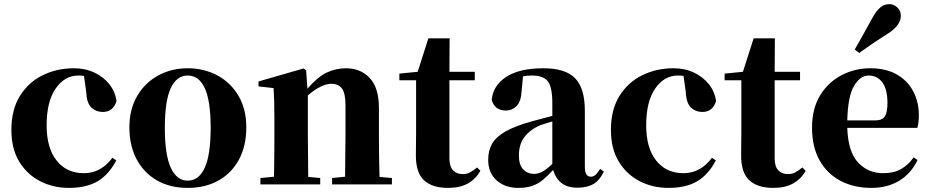

<svg xmlns="http://www.w3.org/2000/svg" viewBox="-20 -894 4508 931"><path d="M314 17.1Q237.8 17.1 174.6 -15.4Q111.3 -47.9 73.2 -110.4Q35.2 -172.9 35.2 -264.2Q35.2 -361.8 76.4 -428.5Q117.7 -495.1 186.8 -529.1Q255.9 -563 338.9 -563Q394 -563 438.5 -541.7Q482.9 -520.5 511 -484.6Q539.1 -448.7 544.9 -403.8Q528.8 -351.1 478 -351.1Q446.3 -351.1 423.3 -372.3Q400.4 -393.6 397.9 -449.2L387.2 -525.9Q380.4 -526.9 373.5 -527.3Q366.7 -527.8 359.9 -527.8Q293.5 -527.8 249.8 -464.6Q206.1 -401.4 206.1 -286.1Q206.1 -175.8 254.9 -115Q303.7 -54.2 386.2 -54.2Q429.7 -54.2 464.6 -74Q499.5 -93.8 524.9 -128.9L543.9 -116.2Q507.3 -46.9 453.1 -14.9Q398.9 17.1 314 17.1Z M890.1 17.1Q804.2 17.1 740.7 -19.5Q677.2 -56.2 642.3 -122.1Q607.4 -188 607.4 -275.9Q607.4 -364.3 645.3 -428.7Q683.1 -493.2 747.3 -528.1Q811.5 -563 890.1 -563Q969.2 -563 1033.7 -528.6Q1098.1 -494.1 1136.2 -429.9Q1174.3 -365.7 1174.3 -275.9Q1174.3 -186.5 1138.9 -120.6Q1103.5 -54.7 1039.6 -18.8Q975.6 17.1 890.1 17.1ZM890.1 -18.1Q944.3 -18.1 972.9 -80.8Q1001.5 -143.6 1001.5 -273.9Q1001.5 -405.3 972.9 -466.6Q944.3 -527.8 890.1 -527.8Q836.9 -527.8 808.1 -466.6Q779.3 -405.3 779.3 -273.9Q779.3 -143.6 808.1 -80.8Q836.9 -18.1 890.1 -18.1Z M1652.3 0H1590.3V-30.8L1653.3 -37.1L1655.3 -237.8V-382.8Q1655.3 -440.9 1638.4 -464.4Q1621.6 -487.8 1586.4 -487.8Q1564 -487.8 1534.4 -473.6Q1504.9 -459.5 1472.7 -431.2V-237.8L1474.6 -36.1L1532.7 -30.8V0H1242.7V-30.8L1308.6 -37.1Q1309.1 -66.4 1309.6 -102.5Q1310.1 -138.7 1310.3 -174.3Q1310.5 -210 1310.5 -237.8V-320.8Q1310.5 -369.6 1309.6 -400.4Q1308.6 -431.2 1306.6 -466.8L1233.4 -475.1V-499L1451.7 -562L1464.4 -553.2L1470.7 -463.9Q1520 -521 1564 -542Q1607.9 -563 1657.7 -563Q1728.5 -563 1772.9 -515.6Q1817.4 -468.3 1817.4 -370.1V-237.8Q1817.4 -193.8 1818.1 -136.7Q1818.8 -79.6 1820.3 -36.1L1880.4 -30.8V0Z M2152.3 17.1Q2075.7 17.1 2036.1 -19.8Q1996.6 -56.6 1996.6 -139.2Q1996.6 -168.9 1997.1 -193.6Q1997.6 -218.3 1997.6 -249V-504.9H1916.5V-537.1L2005.4 -545.9L2057.1 -708H2160.2L2159.2 -545.9H2282.2V-504.9H2159.2V-127Q2159.2 -86.4 2176.8 -68.1Q2194.3 -49.8 2224.1 -49.8Q2243.2 -49.8 2258.1 -57.6Q2272.9 -65.4 2293.5 -82L2309.6 -65.9Q2286.6 -25.4 2248.3 -4.2Q2210 17.1 2152.3 17.1Z M2779.3 16.1Q2730.5 16.1 2701.9 -7.1Q2673.3 -30.3 2662.1 -69.8Q2636.7 -42 2613.3 -22.5Q2589.8 -2.9 2561.5 7.1Q2533.2 17.1 2493.2 17.1Q2428.7 17.1 2387.9 -19.5Q2347.2 -56.2 2347.2 -119.1Q2347.2 -164.6 2366.7 -198Q2386.2 -231.4 2432.9 -257.6Q2479.5 -283.7 2561 -306.2L2658.2 -332V-393.1Q2658.2 -471.2 2636.7 -499.5Q2615.2 -527.8 2558.1 -527.8Q2536.1 -527.8 2516.1 -523.9L2509.3 -453.1Q2506.8 -401.4 2484.6 -379.6Q2462.4 -357.9 2434.1 -357.9Q2377.9 -357.9 2364.3 -410.2Q2371.1 -480 2435.1 -521.5Q2499 -563 2615.2 -563Q2721.7 -563 2768.8 -514.4Q2815.9 -465.8 2815.9 -356.9V-87.9Q2815.9 -59.6 2823.5 -48.3Q2831.1 -37.1 2845.2 -37.1Q2856.4 -37.1 2866.2 -44.9Q2876 -52.7 2890.1 -75.2L2908.2 -62Q2888.7 -20.5 2858.2 -2.2Q2827.6 16.1 2779.3 16.1ZM2658.2 -99.1V-305.2Q2640.6 -299.8 2625.7 -295.2Q2610.8 -290.5 2600.1 -287.1Q2551.3 -266.1 2523.7 -230.5Q2496.1 -194.8 2496.1 -140.1Q2496.1 -95.2 2516.8 -73Q2537.6 -50.8 2571.3 -50.8Q2586.9 -50.8 2607.2 -60.3Q2627.4 -69.8 2658.2 -99.1Z M3221.2 17.1Q3145 17.1 3081.8 -15.4Q3018.6 -47.9 2980.5 -110.4Q2942.4 -172.9 2942.4 -264.2Q2942.4 -361.8 2983.6 -428.5Q3024.9 -495.1 3094 -529.1Q3163.1 -563 3246.1 -563Q3301.3 -563 3345.7 -541.7Q3390.1 -520.5 3418.2 -484.6Q3446.3 -448.7 3452.1 -403.8Q3436 -351.1 3385.3 -351.1Q3353.5 -351.1 3330.6 -372.3Q3307.6 -393.6 3305.2 -449.2L3294.4 -525.9Q3287.6 -526.9 3280.8 -527.3Q3273.9 -527.8 3267.1 -527.8Q3200.7 -527.8 3157 -464.6Q3113.3 -401.4 3113.3 -286.1Q3113.3 -175.8 3162.1 -115Q3210.9 -54.2 3293.5 -54.2Q3336.9 -54.2 3371.8 -74Q3406.7 -93.8 3432.1 -128.9L3451.2 -116.2Q3414.6 -46.9 3360.4 -14.9Q3306.2 17.1 3221.2 17.1Z M3729.5 17.1Q3652.8 17.1 3613.3 -19.8Q3573.7 -56.6 3573.7 -139.2Q3573.7 -168.9 3574.2 -193.6Q3574.7 -218.3 3574.7 -249V-504.9H3493.7V-537.1L3582.5 -545.9L3634.3 -708H3737.3L3736.3 -545.9H3859.4V-504.9H3736.3V-127Q3736.3 -86.4 3753.9 -68.1Q3771.5 -49.8 3801.3 -49.8Q3820.3 -49.8 3835.2 -57.6Q3850.1 -65.4 3870.6 -82L3886.7 -65.9Q3863.8 -25.4 3825.4 -4.2Q3787.1 17.1 3729.5 17.1Z M4124.5 -653.8Q4140.6 -682.6 4159.7 -715.8Q4178.7 -749 4209.5 -806.2Q4229 -841.3 4248.3 -857.7Q4267.6 -874 4292.5 -874Q4312.5 -874 4330.3 -858.6Q4348.1 -843.3 4348.1 -816.9Q4348.1 -769.5 4279.3 -727.1Q4228.5 -694.8 4199.5 -674.8Q4170.4 -654.8 4146.5 -637.2ZM4205.6 17.1Q4120.6 17.1 4055.7 -17.1Q3990.7 -51.3 3954.1 -116.5Q3917.5 -181.6 3917.5 -274.9Q3917.5 -368.2 3957.3 -432.4Q3997.1 -496.6 4061.5 -529.8Q4126 -563 4199.2 -563Q4276.9 -563 4329.3 -532.5Q4381.8 -502 4408.7 -450.2Q4435.5 -398.4 4435.5 -335Q4435.5 -300.8 4428.2 -273.9H4088.4Q4092.3 -157.7 4140.9 -106Q4189.5 -54.2 4262.2 -54.2Q4315.4 -54.2 4350.6 -75Q4385.7 -95.7 4410.2 -130.9L4429.2 -118.2Q4397.9 -52.7 4340.6 -17.8Q4283.2 17.1 4205.6 17.1ZM4088.4 -310.1H4223.1Q4257.8 -310.1 4270.5 -329.3Q4283.2 -348.6 4283.2 -395Q4283.2 -461.9 4258.1 -494.9Q4232.9 -527.8 4192.4 -527.8Q4150.9 -527.8 4121.1 -477.3Q4091.3 -426.8 4088.4 -310.1Z"/></svg>

Font: Source Han Serif TW Heavy
Style: Regular
Weight: 900
Designer: Ryoko NISHIZUKA Ë•øÂ°öÊ∂ºÂ≠ê (kana & ideographs); Frank Grie√ühammer (Latin, Greek & Cyrillic); Wenlong ZHANG Âº†ÊñáÈæô 
Foundry: Adobe
Version: Version 2.003;hotconv 1.1.1;makeotfexe 2.6.0